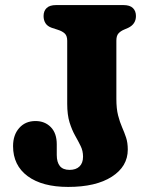

<svg xmlns="http://www.w3.org/2000/svg" viewBox="-20 -720 599 757"><path d="M483.8 -130.2Q483.8 -63.7 420.9 -23.3Q358.1 17 248.7 17Q146.6 17 89 -25.5Q31.5 -68.1 31.5 -143.8Q31.5 -188.1 55.8 -215.4Q80 -242.8 119.9 -242.8Q156.7 -242.8 180.2 -218.9Q203.8 -195 203.8 -150.9V-108.8Q203.8 -80.6 216 -65.4Q228.3 -50.2 254.3 -50.2Q279.5 -50.2 293.4 -63.7Q307.4 -77.2 307.4 -102.3Q307.4 -125.2 298 -144.2Q288.7 -163.3 276.2 -185.3Q263.7 -207.4 254.3 -237.3Q245 -267.2 245 -311V-559.4Q245 -578.9 235.2 -588Q225.5 -597.1 208 -602.6L184 -610.4Q167 -616.4 159.4 -628.4Q151.8 -640.4 151.8 -656.8Q151.8 -676.8 163.9 -688.4Q176 -700 201.2 -700H466.6Q491.9 -700 503.9 -688.4Q516 -676.8 516 -656.8Q516 -625.2 485.8 -610.4L467.8 -602.6Q455.1 -597.1 446.9 -588Q438.8 -578.9 438.8 -559.4V-330.4Q438.8 -291.5 445.6 -265Q452.4 -238.6 461.3 -218.4Q470.2 -198.2 477 -177.9Q483.8 -157.6 483.8 -130.2Z"/></svg>

Font: Fraunces SuperSoft 9pt
Style: Regular
Weight: 900
Version: Version 1.000;[b76b70a41]